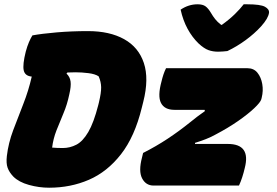

<svg xmlns="http://www.w3.org/2000/svg" viewBox="-20 -865 1290 895"><path d="M1040 -627Q1032 -626 1019 -625Q1006 -624 997 -624Q972 -624 951.5 -631.5Q931 -639 906 -662Q876 -691 854.5 -730.5Q833 -770 822 -820Q859 -845 901 -845Q925 -845 938 -835.5Q951 -826 964 -804Q972 -790 982.5 -776.5Q993 -763 1011 -749H1014Q1050 -775 1075 -799.5Q1100 -824 1116 -845H1132Q1194 -845 1215 -833.5Q1236 -822 1234 -805Q1232 -792 1223 -776.5Q1214 -761 1197 -742Q1166 -708 1125 -678Q1084 -648 1040 -627ZM390 -720Q491 -720 558.5 -682.5Q626 -645 650.5 -571.5Q675 -498 648 -391L641 -363Q608 -228 544 -146Q480 -64 394.5 -27Q309 10 209 10Q162 10 115 -3Q68 -16 42 -42Q23 -62 15.5 -83Q8 -104 12 -138Q19 -198 41.5 -258Q64 -318 88.5 -380Q113 -442 128 -508Q96 -511 90.5 -537.5Q85 -564 100 -624Q107 -650 115 -668.5Q123 -687 131 -700Q174 -708 243.5 -714Q313 -720 390 -720ZM754 -547H1134Q1163 -547 1180 -526Q1197 -505 1202.5 -473.5Q1208 -442 1200 -410L1198 -402Q1194 -388 1165 -360.5Q1136 -333 1090 -301Q1044 -269 987 -239Q964 -226 939.5 -216.5Q915 -207 889 -199V-194H1042Q1150 -194 1121 -82Q1116 -60 1109 -38.5Q1102 -17 1094 0H696Q660 0 642.5 -33.5Q625 -67 642 -131L647 -152Q708 -183 761 -218Q814 -253 865 -294Q899 -322 935 -347L934 -353H793Q747 -353 730.5 -385Q714 -417 733 -486Q737 -503 742 -518Q747 -533 754 -547ZM223 -177Q230 -176 246.5 -175.5Q263 -175 273 -175Q306 -175 336 -190.5Q366 -206 391.5 -249.5Q417 -293 438 -375L441 -387Q452 -433 451.5 -458.5Q451 -484 440 -509Q424 -520 392.5 -524Q361 -528 332 -528Q313 -528 294 -527L290 -522Q306 -507 309 -485Q312 -463 303 -425Q293 -377 275.5 -336Q258 -295 243 -256.5Q228 -218 223 -177Z"/></svg>

Font: Recursive Sn Csl St Blk
Style: Italic
Weight: 900
Italic angle: -15°
Version: Version 1.079;hotconv 1.0.112;makeotfexe 2.5.65598; ttfautoh